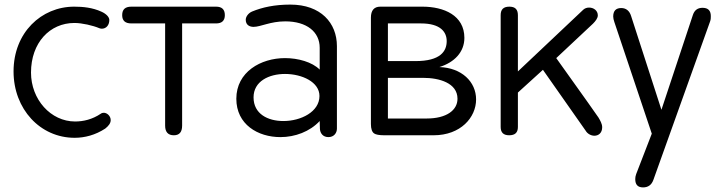

<svg xmlns="http://www.w3.org/2000/svg" viewBox="-20 -589 3138 836"><path d="M304 -489C337 -489 385 -478 413 -466C416 -465 420 -464 423 -464C443 -464 456 -480 456 -502C456 -515 442 -529 422 -538C383 -556 341 -560 303 -560C160 -560 39 -447 39 -278C39 -114 155 11 305 11C349 11 395 -1 438 -29C452 -40 462 -52 462 -66C462 -84 446 -98 432 -98C428 -98 423 -97 419 -94C382 -69 343 -60 307 -60C201 -60 115 -156 115 -273C115 -403 197 -489 304 -489Z M699 -42C699 -14 712 0 737 0C761 0 773 -14 773 -42V-487H921C946 -487 959 -499 959 -523C959 -548 946 -560 921 -560H552C525 -560 512 -548 512 -523C512 -499 525 -487 552 -487H699Z M1084 -165C1084 -235 1151 -267 1221 -267C1295 -267 1371 -232 1371 -171C1371 -102 1290 -62 1214 -62C1146 -62 1084 -93 1084 -165ZM1078 -539C1061 -532 1050 -516 1050 -503C1050 -480 1067 -472 1084 -472C1115 -472 1157 -496 1222 -496C1316 -496 1372 -450 1372 -381V-286C1339 -319 1278 -336 1221 -336C1116 -336 1009 -276 1009 -159C1009 -47 1103 8 1201 8C1265 8 1329 -16 1372 -62C1372 -53 1372 -47 1373 -28C1374 -9 1386 8 1410 8C1434 8 1447 -10 1447 -29V-388C1447 -489 1377 -569 1244 -569C1175 -569 1122 -557 1078 -539Z M1669 -250H1823C1892 -250 1972 -228 1972 -159C1972 -109 1924 -73 1838 -73H1669ZM1669 -323V-487H1813C1899 -487 1925 -449 1925 -410C1925 -366 1898 -323 1789 -323ZM1595 -49C1595 -28 1600 -14 1609 -8C1616 -3 1631 0 1653 0H1868C1986 0 2053 -78 2053 -156C2053 -233 1990 -294 1893 -297C1958 -317 2002 -362 2002 -424C2002 -522 1913 -560 1819 -560H1636C1609 -560 1595 -544 1595 -512Z M2160 -36C2160 -12 2172 0 2197 0C2223 0 2235 -12 2235 -36V-186L2344 -285L2530 -20C2538 -6 2554 2 2568 2C2586 2 2602 -10 2602 -35C2602 -50 2593 -65 2586 -77C2527 -162 2462 -251 2402 -336L2562 -486C2573 -497 2583 -510 2583 -522C2583 -543 2565 -556 2545 -556C2535 -556 2527 -553 2520 -547L2235 -278V-523C2235 -548 2223 -560 2198 -560C2172 -560 2160 -548 2160 -523Z M2750 169C2747 177 2746 184 2746 191C2746 215 2757 227 2780 227C2801 227 2817 217 2825 194L3072 -496C3075 -504 3075 -512 3075 -519C3075 -543 3063 -555 3039 -555C3018 -555 3004 -545 2997 -524L2860 -111L2728 -519C2721 -542 2706 -554 2685 -554C2662 -554 2650 -542 2650 -517C2650 -510 2652 -502 2655 -493L2818 -7Z"/></svg>

Font: Numismatica Pro
Style: Regular
Weight: 400
Designer: Chris Hopkins
Foundry: Edward C. D. Hopkins
Version: Version 2.19D